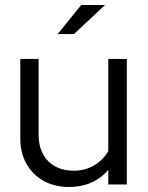

<svg xmlns="http://www.w3.org/2000/svg" viewBox="-20 -736 589 766"><path d="M255 10Q198 10 154 -14.5Q110 -39 85.5 -82.7Q61 -126.4 61 -184V-501H134V-199Q134 -132 172 -93.5Q210 -55 274.2 -55Q318.7 -55 354.4 -75.5Q390 -96 412 -133V-501H486V0H412V-58Q353 10 255 10ZM210 -600 304 -716H399L275 -600Z"/></svg>

Font: Red Hat Display
Style: Regular
Weight: 300
Designer: Pentagram, MCKL
Foundry: Pentagram, MCKL
Version: Version 1.023